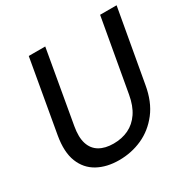

<svg xmlns="http://www.w3.org/2000/svg" viewBox="-160 -849 996 1009"><g transform="rotate(-30 338.0 -344.0)"><path d="M282 12Q207 12 152.5 -18Q98 -48 74 -108.5Q50 -169 66 -262L143 -700H243L166 -261Q155 -199 168 -158.5Q181 -118 215 -98Q249 -78 300 -78Q351 -78 391.5 -97.5Q432 -117 459.5 -157.5Q487 -198 498 -261L576 -700H676L598 -262Q582 -168 535 -107.5Q488 -47 422.5 -17.5Q357 12 282 12Z"/></g></svg>

Font: DM Sans 10pt Medium
Style: Italic
Weight: 500
Italic angle: -10°
Version: Version 4.004;gftools[0.9.30]